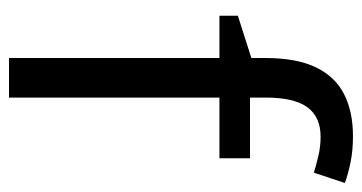

<svg xmlns="http://www.w3.org/2000/svg" viewBox="-209 -596 805 427"><g transform="rotate(90 193.5 -382.5)"><path d="M332 -468H197V0H109V-468H15V-509L109 -539V-570Q109 -639 129.5 -682Q150 -725 189 -745Q228 -765 283 -765Q315 -765 341.5 -759.5Q368 -754 387 -747L364 -678Q348 -683 327 -688Q306 -693 284 -693Q240 -693 218.5 -663.5Q197 -634 197 -571V-536H332Z"/></g></svg>

Font: Noto Sans Gunjala Gondi
Style: Regular
Weight: 400
Designer: Ek Type
Foundry: Ek Type
Version: Version 1.004